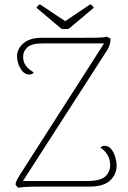

<svg xmlns="http://www.w3.org/2000/svg" viewBox="-20 -864 593 889"><path d="M63 5 52 -9Q52 -18 58 -30Q64 -42 71 -53L463 -665L475 -663H176Q127 -663 107 -645Q87 -627 87 -602Q87 -577 99.5 -560Q112 -543 136 -529Q131 -519 116 -519Q91 -519 75 -546.5Q59 -574 59 -603Q59 -638 88.5 -663.5Q118 -689 173 -689H347Q399 -689 429 -689.5Q459 -690 475 -694L492 -685Q492 -669 487.5 -656Q483 -643 477 -633L78 -13V-26H383Q445 -26 467 -46.5Q489 -67 490 -95Q491 -126 476.5 -148.5Q462 -171 444 -181Q451 -185 454 -187Q457 -189 463 -189Q483 -189 495.5 -173Q508 -157 514 -135.5Q520 -114 520 -97Q520 -57 490 -28.5Q460 0 394 0H187Q157 0 125 0.5Q93 1 63 5ZM299 -731Q293 -730 287.5 -729.5Q282 -729 276 -729.5Q270 -730 264 -731L149 -828Q151 -833 156 -837.5Q161 -842 165 -844L282 -766L398 -844Q403 -842 407.5 -837.5Q412 -833 414 -828Z"/></svg>

Font: Arima Thin
Style: Regular
Weight: 100
Designer: Joana Correia and Natanael Gama
Foundry: NDISCOVER
Version: Version 1.101;gftools[0.9.23]